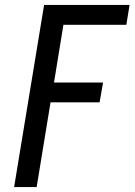

<svg xmlns="http://www.w3.org/2000/svg" viewBox="-20 -755 543 775"><path d="M37 0 158 -735H503L490 -655H236L198 -422H396L382 -342H184L128 0Z"/></svg>

Font: Iosevka Medium
Style: Italic
Weight: 500
Italic angle: -9°
Monospace: yes
Designer: Belleve Invis
Foundry: Belleve Invis
Version: Version 32.5.0; ttfautohint (v1.8.4)